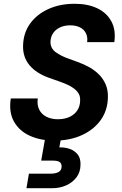

<svg xmlns="http://www.w3.org/2000/svg" viewBox="-20 -732 644 1016"><path d="M269 12Q193 12 137 -14Q81 -40 53.5 -89.5Q26 -139 37 -211H180Q175 -178 187 -153Q199 -128 225 -114.5Q251 -101 286 -101Q322 -101 348.5 -113.5Q375 -126 389.5 -148.5Q404 -171 404 -201Q405 -222 396 -237Q387 -252 371 -264Q355 -276 334.5 -285Q314 -294 289.5 -302.5Q265 -311 240 -320Q172 -344 136.5 -386.5Q101 -429 102 -488Q103 -556 138.5 -606Q174 -656 235.5 -684Q297 -712 375 -712Q444 -712 494 -688.5Q544 -665 569 -619.5Q594 -574 585 -509H441Q445 -536 434.5 -556.5Q424 -577 402.5 -587.5Q381 -598 352 -598Q321 -598 297.5 -587Q274 -576 261 -556.5Q248 -537 247 -511Q247 -493 254 -479.5Q261 -466 274.5 -456Q288 -446 306 -437Q324 -428 346 -420.5Q368 -413 391 -404Q425 -392 454 -375.5Q483 -359 505 -336.5Q527 -314 539.5 -284.5Q552 -255 551 -218Q550 -149 513.5 -97.5Q477 -46 413.5 -17Q350 12 269 12ZM120 264 133 187H248Q275 187 290.5 178Q306 169 306 149Q306 132 295 125Q284 118 261 118H198L220 -7H304L294 48Q325 47 350.5 56.5Q376 66 391.5 86Q407 106 406 139Q406 178 385 206Q364 234 330 249Q296 264 256 264Z"/></svg>

Font: DM Sans 20pt
Style: Bold Italic
Weight: 700
Italic angle: -10°
Version: Version 4.004;gftools[0.9.30]